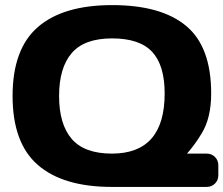

<svg xmlns="http://www.w3.org/2000/svg" viewBox="-20 -735 884 760"><path d="M815.9 -365.2Q815.9 -267.6 777.8 -206.1Q751 -161.6 720.2 -127H797.9Q817.9 -127 831.1 -113.5Q844.2 -100.1 844.2 -81.1V-41Q844.2 -22 831.1 -8.5Q817.9 4.9 797.9 4.9H422.9Q230 4.9 129.9 -82Q29.8 -168.9 29.8 -355Q29.8 -541 129.9 -627.9Q230 -714.8 424.1 -714.8Q618.2 -714.8 717 -632.3Q815.9 -549.8 815.9 -365.2ZM422.9 -127Q631.8 -127 631.8 -365.2Q631.8 -476.1 582.5 -529.5Q533.2 -583 423.6 -583Q314 -583 263.9 -524.9Q213.9 -466.8 213.9 -355Q213.9 -243.2 263.9 -185.1Q314 -127 422.9 -127Z"/></svg>

Font: Days One
Style: Regular
Weight: 400
Designer: Alexander Kalachev, Alexey Maslov, Jovanny Lemonad
Foundry: Alexander Kalachev, Alexey Maslov, Jovanny Lemonad
Version: Version 1.002